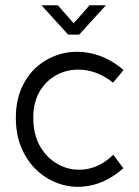

<svg xmlns="http://www.w3.org/2000/svg" viewBox="-20 -700 528 727"><path d="M447 -63Q395 -17 338.5 -1.5Q282 14 229 2.5Q176 -9 133 -43.5Q90 -78 65 -131.5Q40 -185 40 -254Q40 -322 65 -374Q90 -426 133 -458Q176 -490 229 -500Q282 -510 339 -494.5Q396 -479 448 -435L408 -387Q359 -426 306 -434Q253 -442 207.5 -422.5Q162 -403 134 -360Q106 -317 106 -254Q106 -187 135 -140.5Q164 -94 210.5 -72.5Q257 -51 309.5 -60Q362 -69 409 -114ZM238 -569 137 -680H199L259 -612L319 -680H381L280 -569Z"/></svg>

Font: Kulim Park Light
Style: Regular
Weight: 300
Designer: Noponies / Dale Sattler
Foundry: Noponies
Version: Version 1.000; ttfautohint (v1.8.3)